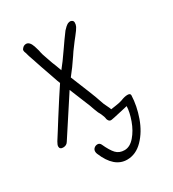

<svg xmlns="http://www.w3.org/2000/svg" viewBox="-205 -614 835 925"><g transform="rotate(-30 212.5 -151.5)"><path d="M385 -58Q401 -58 401 -47Q399 11 377.5 71.5Q356 132 317 172Q278 212 229 212Q157 212 117 115Q114 108 114 101Q114 90 122 83Q130 76 141 76Q152 76 158 87Q177 129 194.5 147.5Q212 166 241 166Q271 166 297 136Q323 106 338.5 63Q354 20 355 -13L311 -3Q268 7 259 8H255H254Q244 7 239 -8Q238 -21 229 -40Q221 -52 211 -80Q207 -95 187 -142Q161 -204 156 -218L19 -8Q10 7 -9 7Q-28 7 -28 -9Q-28 -18 -19 -33L9 -77L41 -128Q100 -221 133 -270L127 -285Q117 -314 115 -320Q102 -359 93 -383L85 -407Q78 -427 77 -431L68 -457Q67 -462 65 -467.5Q63 -473 62 -478Q58 -486 58 -494Q58 -500 66 -507.5Q74 -515 85 -515Q104 -515 115 -483Q121 -465 123 -456Q127 -432 138 -404Q150 -368 158 -350Q161 -340 169 -320Q193 -349 230 -403L255 -439Q280 -474 282 -476Q297 -493 310 -500Q318 -503 324 -503Q340 -500 340 -487Q340 -475 335 -465Q329 -453 309 -428Q301 -419 265 -370Q265 -370 253 -352Q221 -304 191 -267Q249 -126 255 -105Q264 -76 275 -56Q279 -49 283 -37Q288 -38 310.5 -41Q333 -44 347 -49Q369 -58 385 -58Z"/></g></svg>

Font: Bad Script
Style: Regular
Weight: 400
Italic angle: -10°
Designer: Roman Shchyukin (Gaslight Type Foundry), Cyreal (Charset Expansion)
Foundry: Gaslight
Version: Version 2.000